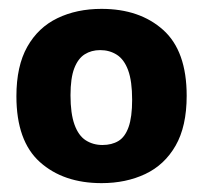

<svg xmlns="http://www.w3.org/2000/svg" viewBox="-20 -692 458 433"><path d="M209 -279Q123 -279 70 -326.5Q17 -374 17 -475Q17 -543 41.5 -586.5Q66 -630 109.5 -651Q153 -672 209 -672Q295 -672 348 -624.5Q401 -577 401 -476Q401 -407 376 -363.5Q351 -320 307.5 -299.5Q264 -279 209 -279ZM211 -365Q232 -365 247 -374Q262 -383 270 -405.5Q278 -428 278 -467Q278 -509 269 -533.5Q260 -558 243.5 -568.5Q227 -579 206 -579Q186 -579 171 -569.5Q156 -560 147.5 -538Q139 -516 139 -477Q139 -436 148 -411Q157 -386 173.5 -375.5Q190 -365 211 -365Z"/></svg>

Font: Bricolage Grotesque 18pt
Style: Bold
Weight: 700
Designer: Mathieu Triay
Foundry: Atelier Triay
Version: Version 1.000;gftools[0.9.30]